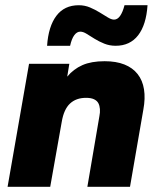

<svg xmlns="http://www.w3.org/2000/svg" viewBox="-20 -714 610 734"><path d="M9 0 91 -470H245L237 -421Q261 -450 295 -465Q329 -480 380 -480Q424 -480 455.5 -467.5Q487 -455 506 -431Q525 -407 530.5 -372.5Q536 -338 528 -295L477 0H314L360 -270Q363 -284 362 -297Q361 -310 356 -319.5Q351 -329 339.5 -334.5Q328 -340 309 -340Q271 -340 247.5 -318Q224 -296 216 -248L172 0ZM160 -539Q165 -613 195.5 -653.5Q226 -694 281 -694Q304 -694 324 -685.5Q344 -677 361 -666.5Q378 -656 392 -647.5Q406 -639 416 -639Q429 -639 439 -653Q449 -667 456 -694H544Q539 -619 508 -579Q477 -539 422 -539Q399 -539 379 -547Q359 -555 342 -565.5Q325 -576 311.5 -584.5Q298 -593 287 -593Q274 -593 264 -579.5Q254 -566 248 -539Z"/></svg>

Font: Gantari ExtraBold
Style: Italic
Weight: 800
Italic angle: -10°
Designer: Anugrah Pasau
Foundry: Lafontype
Version: Version 1.000